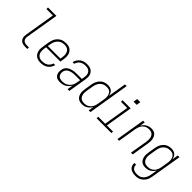

<svg xmlns="http://www.w3.org/2000/svg" viewBox="146 -1860 3209 3209"><g transform="rotate(45 1750.0 -256.0)"><path d="M331 0Q310 0 289.5 -3.5Q269 -7 251.5 -16.5Q234 -26 221.5 -41Q209 -56 202.5 -75Q196 -94 196 -115Q196 -136 200 -158L289 -698H137V-735H336L239 -152Q235 -129 237.5 -106.5Q240 -84 253 -67.5Q266 -51 287 -44Q308 -37 331 -37H384V0Z M701 8Q673 8 646 2Q619 -4 597.5 -19Q576 -34 561.5 -56.5Q547 -79 540.5 -105Q534 -131 535 -159Q536 -187 541 -215L560 -335Q565 -361 573 -385.5Q581 -410 595 -433Q609 -456 629.5 -475Q650 -494 673.5 -506Q697 -518 723 -523Q749 -528 774 -528Q802 -528 829 -522Q856 -516 877.5 -501Q899 -486 913 -463.5Q927 -441 933 -415Q939 -389 938.5 -361Q938 -333 933 -305L923 -242H585L580 -209Q576 -187 575.5 -165Q575 -143 579 -122Q583 -101 593.5 -82.5Q604 -64 620.5 -51.5Q637 -39 658 -34Q679 -29 701 -29Q726 -29 752 -34Q778 -39 801.5 -53.5Q825 -68 841.5 -91Q858 -114 864 -139H904Q896 -107 876.5 -77Q857 -47 828.5 -27.5Q800 -8 766.5 0Q733 8 701 8ZM591 -278H888L894 -311Q897 -333 898 -355Q899 -377 894.5 -398Q890 -419 880 -437.5Q870 -456 854 -468.5Q838 -481 817 -486Q796 -491 773 -491Q753 -491 731.5 -487Q710 -483 690.5 -472.5Q671 -462 655 -445.5Q639 -429 627.5 -410Q616 -391 609.5 -370.5Q603 -350 600 -329Z M1160 8Q1139 8 1118.5 4.5Q1098 1 1081 -9Q1064 -19 1052 -34.5Q1040 -50 1034 -69Q1028 -88 1027 -108.5Q1026 -129 1030 -150Q1034 -174 1044.5 -197Q1055 -220 1074.5 -237Q1094 -254 1117.5 -264.5Q1141 -275 1164.5 -281Q1188 -287 1212 -289Q1236 -291 1260 -291H1382L1390 -339Q1394 -359 1394 -378.5Q1394 -398 1389 -416Q1384 -434 1373 -449Q1362 -464 1346 -474Q1330 -484 1311 -487.5Q1292 -491 1272 -491Q1247 -491 1221 -485.5Q1195 -480 1172 -465Q1149 -450 1133.5 -427Q1118 -404 1113 -379H1074Q1080 -411 1098.5 -441Q1117 -471 1145.5 -491.5Q1174 -512 1207 -520Q1240 -528 1272 -528Q1298 -528 1323 -523.5Q1348 -519 1369 -506.5Q1390 -494 1404.5 -475Q1419 -456 1426.5 -433Q1434 -410 1434 -384.5Q1434 -359 1430 -333L1375 0H1334L1351 -103Q1337 -77 1316 -55Q1295 -33 1269.5 -18.5Q1244 -4 1215.5 2Q1187 8 1160 8ZM1178 -29Q1200 -29 1222.5 -33Q1245 -37 1266 -47.5Q1287 -58 1305 -74.5Q1323 -91 1336 -110.5Q1349 -130 1356 -152Q1363 -174 1367 -196L1376 -255H1260Q1241 -255 1222 -253.5Q1203 -252 1183.5 -247.5Q1164 -243 1145 -236Q1126 -229 1109.5 -216.5Q1093 -204 1083 -186Q1073 -168 1070 -149Q1066 -124 1070.5 -100Q1075 -76 1090.5 -59Q1106 -42 1129.5 -35.5Q1153 -29 1178 -29Z M1678 8Q1651 8 1626 1Q1601 -6 1582.5 -22.5Q1564 -39 1553 -61.5Q1542 -84 1537.5 -109.5Q1533 -135 1534.5 -162Q1536 -189 1541 -215L1560 -335Q1564 -360 1572 -384Q1580 -408 1593 -430.5Q1606 -453 1624.5 -472.5Q1643 -492 1666 -504.5Q1689 -517 1714 -522.5Q1739 -528 1763 -528Q1790 -528 1815 -521Q1840 -514 1858.5 -497.5Q1877 -481 1887.5 -458Q1898 -435 1902 -410L1956 -735H1996L1875 0H1834L1850 -94Q1837 -71 1818.5 -51Q1800 -31 1777 -17Q1754 -3 1728.5 2.5Q1703 8 1678 8ZM1697 -29Q1717 -29 1737.5 -33Q1758 -37 1777 -47.5Q1796 -58 1811.5 -73.5Q1827 -89 1838 -107.5Q1849 -126 1855.5 -146.5Q1862 -167 1865 -187L1885 -307Q1889 -329 1890 -351Q1891 -373 1887.5 -394Q1884 -415 1874.5 -434Q1865 -453 1850 -466.5Q1835 -480 1814 -485.5Q1793 -491 1771 -491Q1750 -491 1729 -486.5Q1708 -482 1689 -471.5Q1670 -461 1654 -445Q1638 -429 1627 -410Q1616 -391 1609.5 -370.5Q1603 -350 1600 -329L1580 -209Q1576 -187 1575 -165.5Q1574 -144 1578 -123Q1582 -102 1591.5 -83.5Q1601 -65 1617 -52Q1633 -39 1654 -34Q1675 -29 1697 -29Z M2022 0V-37H2187L2261 -483H2115V-520H2307L2227 -37H2372V0ZM2261 -633 2273 -707H2348L2336 -633Z M2513 0 2599 -520H2639L2624 -427Q2636 -450 2654 -469.5Q2672 -489 2694.5 -502.5Q2717 -516 2742 -522Q2767 -528 2792 -528Q2818 -528 2843 -521Q2868 -514 2886 -497Q2904 -480 2914 -457Q2924 -434 2928 -409Q2932 -384 2930.5 -357.5Q2929 -331 2925 -305L2875 0H2834L2886 -311Q2889 -332 2890 -354Q2891 -376 2887.5 -396.5Q2884 -417 2875 -435.5Q2866 -454 2851 -467Q2836 -480 2815.5 -485.5Q2795 -491 2773 -491Q2753 -491 2733 -486.5Q2713 -482 2694 -471.5Q2675 -461 2660 -445.5Q2645 -430 2634.5 -411.5Q2624 -393 2618 -373Q2612 -353 2608 -333L2553 0Z M3161 223Q3139 223 3117.5 220.5Q3096 218 3077 211Q3058 204 3041 192Q3024 180 3013.5 163Q3003 146 2998.5 125Q2994 104 2997 82H3037Q3034 107 3043 128.5Q3052 150 3070.5 163.5Q3089 177 3112.5 181.5Q3136 186 3161 186Q3181 186 3202 182Q3223 178 3242 167Q3261 156 3277 139.5Q3293 123 3303.5 104.5Q3314 86 3320.5 65.5Q3327 45 3330 24L3350 -94Q3337 -71 3318.5 -51Q3300 -31 3277 -17Q3254 -3 3228.5 2.5Q3203 8 3178 8Q3151 8 3126 1Q3101 -6 3082.5 -22.5Q3064 -39 3053 -61.5Q3042 -84 3037.5 -109.5Q3033 -135 3034.5 -162Q3036 -189 3041 -215L3060 -335Q3064 -360 3072 -384Q3080 -408 3093 -430.5Q3106 -453 3124.5 -472.5Q3143 -492 3166 -504.5Q3189 -517 3214 -522.5Q3239 -528 3263 -528Q3290 -528 3315 -521Q3340 -514 3358.5 -497.5Q3377 -481 3387.5 -458Q3398 -435 3402 -410L3420 -520H3461L3369 30Q3365 55 3357.5 79.5Q3350 104 3336 127Q3322 150 3302.5 169Q3283 188 3259.5 200.5Q3236 213 3211 218Q3186 223 3161 223ZM3197 -29Q3217 -29 3237.5 -33Q3258 -37 3277 -47.5Q3296 -58 3311.5 -73.5Q3327 -89 3338 -107.5Q3349 -126 3355.5 -146.5Q3362 -167 3365 -187Q3370 -217 3375 -247Q3380 -277 3385 -307Q3389 -329 3390 -351Q3391 -373 3387.5 -394Q3384 -415 3374.5 -434Q3365 -453 3350 -466.5Q3335 -480 3314 -485.5Q3293 -491 3271 -491Q3250 -491 3229 -486.5Q3208 -482 3189 -471.5Q3170 -461 3154 -445Q3138 -429 3127 -410Q3116 -391 3109.5 -370.5Q3103 -350 3100 -329L3080 -209Q3076 -187 3075 -165.5Q3074 -144 3078 -123Q3082 -102 3091.5 -83.5Q3101 -65 3117 -52Q3133 -39 3154 -34Q3175 -29 3197 -29Z"/></g></svg>

Font: Iosevka SS04 XLt Obl
Style: Regular
Weight: 200
Italic angle: -9°
Monospace: yes
Designer: Belleve Invis
Foundry: Belleve Invis
Version: Version 19.0.0; ttfautohint (v1.8.4)